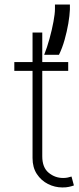

<svg xmlns="http://www.w3.org/2000/svg" viewBox="-20 -820 350 849"><path d="M281.6 -545.5V-506.7H166.9V-128.9Q166.9 -79.5 195 -56.3Q223 -33 259.2 -33Q271 -33 279.7 -35Q288.4 -36.9 296.2 -39.4L306.8 0Q296.9 3.6 285 6.2Q273.1 8.9 256.4 8.9Q222.3 8.9 192.1 -6.4Q161.9 -21.7 142.9 -50.6Q123.9 -79.5 123.9 -121.1V-506.7H43.3V-545.5H123.9V-676.1H166.9V-545.5ZM289.1 -800.1V-777.7Q288 -751.1 282 -715.7Q275.9 -680.4 265.6 -643.8Q255.3 -607.2 240.8 -577.8H175.4Q188.2 -609.7 199 -649.1Q209.9 -688.6 216.4 -724.1Q223 -759.6 223 -780.2V-800.1Z"/></svg>

Font: Inter UI Extra Light
Style: Regular
Weight: 200
Designer: Rasmus Andersson
Foundry: rsms
Version: 3.2;8d6f07862